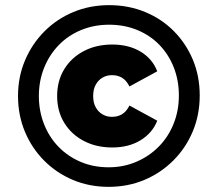

<svg xmlns="http://www.w3.org/2000/svg" viewBox="-20 -723 815 746"><path d="M402 3Q327 3 263 -24Q199 -51 151 -99.5Q103 -148 76.5 -212Q50 -276 50 -350Q50 -424 77 -488Q104 -552 152 -600.5Q200 -649 264.5 -676Q329 -703 404 -703Q479 -703 543.5 -676.5Q608 -650 655.5 -602Q703 -554 729.5 -490.5Q756 -427 756 -352Q756 -277 729 -212.5Q702 -148 653.5 -99.5Q605 -51 541 -24Q477 3 402 3ZM402 -73Q460 -73 510 -94.5Q560 -116 597 -153.5Q634 -191 654.5 -242Q675 -293 675 -352Q675 -411 655 -461.5Q635 -512 599 -549Q563 -586 513 -606.5Q463 -627 404 -627Q345 -627 294.5 -606Q244 -585 207.5 -547Q171 -509 151 -458.5Q131 -408 131 -350Q131 -292 151 -241Q171 -190 207.5 -152.5Q244 -115 293.5 -94Q343 -73 402 -73ZM416 -150Q354 -150 305.5 -175.5Q257 -201 229.5 -246Q202 -291 202 -350Q202 -409 229.5 -454Q257 -499 305.5 -524.5Q354 -550 416 -550Q480 -550 526 -522.5Q572 -495 591 -446L483 -387Q471 -411 454 -421Q437 -431 415 -431Q395 -431 378.5 -421.5Q362 -412 352 -394Q342 -376 342 -350Q342 -324 352 -306Q362 -288 378.5 -278.5Q395 -269 415 -269Q437 -269 454 -279Q471 -289 483 -313L591 -254Q572 -206 526 -178Q480 -150 416 -150Z"/></svg>

Font: Montserrat Thin ExtraBold
Style: Italic
Weight: 800
Italic angle: -11.3°
Version: Version 9.000